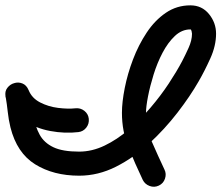

<svg xmlns="http://www.w3.org/2000/svg" viewBox="-47 -612 828 718"><path d="M235 -207Q254 -209 268.5 -197.5Q283 -186 285 -168Q287 -149 275.5 -134.5Q264 -120 246 -118Q196 -112 141.5 -122Q87 -132 42 -161.5Q-3 -191 -24 -241Q-31 -260 -20 -273.5Q-9 -287 8 -292Q26 -297 42.5 -291.5Q59 -286 62 -266Q71 -218 78 -178Q85 -138 101.5 -108Q118 -78 152.5 -61.5Q187 -45 249 -45Q297 -45 344 -67.5Q391 -90 434.5 -127.5Q478 -165 516 -209.5Q554 -254 584 -299.5Q614 -345 634 -383Q645 -404 658 -432.5Q671 -461 671 -486Q671 -488 669.5 -495Q668 -502 665 -502Q633 -502 607 -477.5Q581 -453 561 -415Q541 -377 527.5 -333.5Q514 -290 506.5 -251.5Q499 -213 499 -190Q499 -132 521.5 -80.5Q544 -29 568 22Q576 38 570 56Q564 74 547 82Q530 90 512.5 83.5Q495 77 487 61Q458 0 433.5 -60.5Q409 -121 409 -190Q409 -230 419.5 -283Q430 -336 450.5 -390Q471 -444 501.5 -490Q532 -536 573 -564Q614 -592 665 -592Q708 -592 734.5 -559.5Q761 -527 761 -486Q761 -441 739.5 -393.5Q718 -346 696 -308Q664 -252 616.5 -190.5Q569 -129 511 -75.5Q453 -22 386.5 11.5Q320 45 249 45Q153 45 84.5 2.5Q16 -40 -8 -136Q-15 -165 -18 -193.5Q-21 -222 -26 -251Q-30 -270 -19.5 -283.5Q-9 -297 6 -301Q21 -306 36.5 -300Q52 -294 60 -275Q72 -245 103 -229Q134 -213 170.5 -208.5Q207 -204 235 -207Q235 -207 235 -207Q235 -207 235 -207Z"/></svg>

Font: FRB American Cursive Black
Style: Bold Italic
Weight: 900
Italic angle: -25°
Version: Version 2.0;Modular Font Editor K font №1